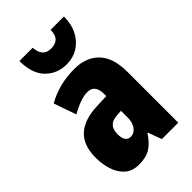

<svg xmlns="http://www.w3.org/2000/svg" viewBox="-238 -873 969 969"><g transform="rotate(-45 247.0 -388.5)"><path d="M266 -563Q349 -563 397 -513.5Q445 -464 445 -363V0H328L301 -73H298Q271 -31 239.5 -10.5Q208 10 156 10Q109 10 80 -16Q51 -42 38 -83Q25 -124 25 -169Q25 -258 72.5 -301.5Q120 -345 211 -349L283 -352V-366Q283 -434 230 -434Q183 -434 111 -393L69 -513Q110 -537 159.5 -550Q209 -563 266 -563ZM253 -245Q187 -242 187 -176Q187 -119 226 -119Q250 -119 266.5 -141Q283 -163 283 -198V-247ZM416 -787Q416 -732 394.5 -691Q373 -650 337 -628Q301 -606 256 -606Q187 -606 142.5 -652Q98 -698 98 -787H193Q197 -718 256 -718Q286 -718 303 -733.5Q320 -749 321 -787Z"/></g></svg>

Font: Noto Sans ExtraCondensed Black
Style: Regular
Weight: 900
Width: 2
Designer: Monotype Design Team
Foundry: Monotype Imaging Inc.
Version: Version 2.013; ttfautohint (v1.8.4.7-5d5b)